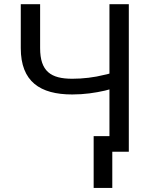

<svg xmlns="http://www.w3.org/2000/svg" viewBox="-20 -731 727 925"><path d="M80.1 -710.9V-499C80.1 -337.9 172.9 -275.9 328.1 -275.9C386.7 -275.9 438 -283.7 485.4 -294.4L507.3 -300.3V-75.2H431.2V174.3H521V0H600.6V-710.9H507.3V-376.5C499.5 -374 491.7 -372.1 483.4 -370.6C434.1 -357.9 378.9 -351.6 328.1 -351.6C225.1 -351.6 173.3 -387.2 173.3 -499V-710.9Z"/></svg>

Font: Bert Sans
Style: Regular
Weight: 400
Designer: Christian Robertson (Google), Cristiano Sobral
Foundry: Google, Cristiano Sobral
Version: Version 3.101